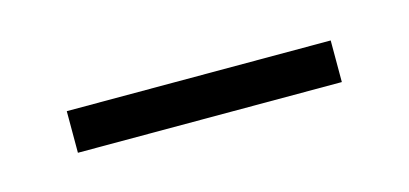

<svg xmlns="http://www.w3.org/2000/svg" viewBox="-24 -350 332 156"><g transform="rotate(-15 142.0 -271.5)"><path d="M31 -254H253V-289H31Z"/></g></svg>

Font: Noto Sans Bengali Condensed ExtraLight
Style: Regular
Weight: 200
Width: 3
Designer: Joana Ranito - Universal Thirst; Jelle Bosma - Monotype Design Team
Foundry: Universal Thirst ehf.
Version: Version 3.000